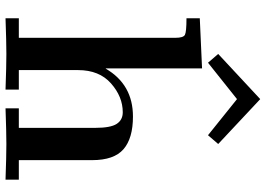

<svg xmlns="http://www.w3.org/2000/svg" viewBox="-150 -788 939 678"><g transform="rotate(90 319.0 -449.5)"><path d="M171 -751 330 -899H331L489 -751L458 -715L331 -817H330L202 -715ZM45 0V-47H114V-600Q114 -628 103.5 -633.5Q93 -639 45 -639V-686L222 -694V-354H223Q279 -450 392 -450Q469 -450 507.5 -416.5Q546 -383 546 -306V-47H615V0Q531 -3 489 -3Q447 -3 363 0V-47H432V-317Q432 -371 418 -392.5Q404 -414 377 -414Q322 -414 275 -372.5Q228 -331 228 -256V-47H297V0Q213 -3 171 -3Q129 -3 45 0Z"/></g></svg>

Font: CMU Serif
Style: Bold
Weight: 700
Version: Version 0.7.0